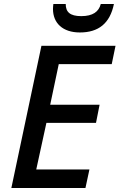

<svg xmlns="http://www.w3.org/2000/svg" viewBox="-20 -944 600 964"><path d="M381 -781C474 -781 532 -826 552 -924H486C476 -885 446 -863 388 -863C331 -863 310 -884 310 -924H248C247 -916 246 -908 246 -899C246 -828 295 -781 381 -781ZM37 0H409L429 -93H162L213 -327H462L480 -418H232L275 -622H541L560 -714H188Z"/></svg>

Font: Noto Sans Medium
Style: Italic
Weight: 500
Italic angle: -12°
Designer: Monotype Design Team
Foundry: Monotype Imaging Inc.
Version: Version 2.013